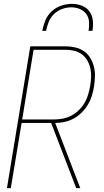

<svg xmlns="http://www.w3.org/2000/svg" viewBox="-20 -975 540 995"><path d="M375 0 245 -338H92L36 0H16L137 -735H320Q346 -735 371 -729Q396 -723 416 -709Q436 -695 448.5 -673.5Q461 -652 467 -628Q473 -604 472 -577.5Q471 -551 467 -525Q463 -501 455.5 -477Q448 -453 434.5 -431Q421 -409 402 -390.5Q383 -372 360.5 -360Q338 -348 314 -343Q290 -338 266 -338L396 0ZM262 -356Q284 -356 306.5 -360.5Q329 -365 350 -376Q371 -387 388.5 -404Q406 -421 418 -441.5Q430 -462 436.5 -484Q443 -506 447 -528Q451 -551 452 -574.5Q453 -598 448.5 -619.5Q444 -641 433 -660.5Q422 -680 405 -693Q388 -706 366 -711.5Q344 -717 320 -717H154L95 -356ZM199 -815Q204 -842 215 -869Q226 -896 247.5 -916Q269 -936 297 -945.5Q325 -955 352 -955Q379 -955 404 -945.5Q429 -936 443.5 -916Q458 -896 461 -869Q464 -842 459 -815H439Q443 -838 441.5 -861.5Q440 -885 427 -902.5Q414 -920 393 -928.5Q372 -937 349 -937Q326 -937 302 -928.5Q278 -920 260 -902.5Q242 -885 232.5 -861.5Q223 -838 219 -815Z"/></svg>

Font: Iosevka Thin Oblique
Style: Regular
Weight: 100
Italic angle: -9°
Monospace: yes
Designer: Belleve Invis
Foundry: Belleve Invis
Version: Version 32.5.0; ttfautohint (v1.8.4)